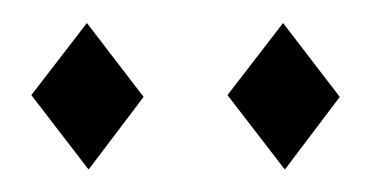

<svg xmlns="http://www.w3.org/2000/svg" viewBox="-20 -681 335 171"><path d="M282.6 -594.7 233.7 -530 182.6 -596.3 232.1 -660.5ZM107.9 -594.7 58.9 -530 7.9 -596.3 57.4 -660.5Z"/></svg>

Font: MM Bagan
Style: Regular
Weight: 400
Designer: Khon Soe Zaw Thu
Version: Version 1.00 July 10, 2016, initial release